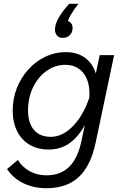

<svg xmlns="http://www.w3.org/2000/svg" viewBox="-20 -783 646 1013"><path d="M17 109 74 61Q100 101 138.5 121.5Q177 142 225 142Q299 142 344.5 97.5Q390 53 409 -36L442 -190Q447 -216 449.5 -238.5Q452 -261 452 -286Q452 -360 417.5 -400.5Q383 -441 324 -441Q271 -441 226 -409Q181 -377 154.5 -322.5Q128 -268 128 -200Q128 -133 159.5 -97Q191 -61 248 -61Q313 -61 370.5 -123.5Q428 -186 459 -292L480 -254Q446 -132 386 -63Q326 6 237 6Q180 6 137.5 -18.5Q95 -43 71 -89.5Q47 -136 47 -200Q47 -263 69 -318.5Q91 -374 130 -417Q169 -460 219.5 -484Q270 -508 326 -508Q399 -508 443 -466Q487 -424 495 -348L472 -331L506 -492H582L485 -32Q459 92 395.5 151Q332 210 225 210Q158 210 104 184Q50 158 17 109ZM334 -656 322 -675Q340 -675 351.5 -664.5Q363 -654 363 -635Q363 -612 348.5 -597.5Q334 -583 311 -583Q292 -583 281 -595.5Q270 -608 270 -627Q270 -654 289 -688Q308 -722 345 -763H394Q371 -735 354 -705.5Q337 -676 334 -656Z"/></svg>

Font: Wix Madefor Text
Style: Italic
Weight: 400
Italic angle: -12°
Designer: Dalton Maag Ltd
Foundry: Dalton Maag Ltd
Version: Version 3.100